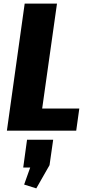

<svg xmlns="http://www.w3.org/2000/svg" viewBox="-20 -720 484 1058"><path d="M173 -122H417L400 0H18L116 -700H294L199 -27ZM273 50 253 190 180 318 113 297 181 106 243 203H108L129 50Z"/></svg>

Font: Pathway Extreme Condensed ExtraBold
Style: Italic
Weight: 800
Width: 3
Italic angle: -8°
Version: Version 1.001;gftools[0.9.26]